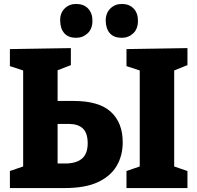

<svg xmlns="http://www.w3.org/2000/svg" viewBox="-20 -950 997 970"><path d="M30 0V-86L97 -109V-594L30 -616V-702L338 -707V-621L271 -595V-440H352Q480 -440 540 -385Q600 -330 600 -231Q600 -164 569.5 -112Q539 -60 475 -30Q411 0 309 0ZM927 -621 860 -594V-109L927 -86V0H619V-86L686 -109V-594L619 -616V-702L927 -707ZM327 -324H271V-124H309Q365 -124 394 -148.5Q423 -173 423 -226Q423 -278 398.5 -301Q374 -324 327 -324ZM595 -759Q556 -759 535.5 -781.5Q515 -804 514 -845Q514 -884 537.5 -907Q561 -930 595 -930Q633 -930 655 -907Q677 -884 677 -845Q677 -804 653 -781.5Q629 -759 595 -759ZM364 -759Q326 -759 305.5 -781.5Q285 -804 284 -845Q283 -884 306.5 -907Q330 -930 364 -930Q403 -930 425 -907Q447 -884 447 -845Q447 -804 422.5 -781.5Q398 -759 364 -759Z"/></svg>

Font: Bitter ExtraBold
Style: Regular
Weight: 800
Designer: Sol Matas, and Bitter project Authors
Foundry: Sol Matas
Version: Version 2.001